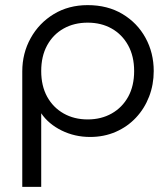

<svg xmlns="http://www.w3.org/2000/svg" viewBox="-20 -520 658 750"><path d="M67 210V-241Q67 -312 99.8 -371Q132.5 -430 190.2 -465Q248 -500 322.5 -500Q400.5 -500 458.5 -465.2Q516.5 -430.5 548.5 -372Q580.5 -313.5 580.5 -242.5Q580.5 -189.5 562.5 -142.8Q544.5 -96 511.2 -60.5Q478 -25 432.2 -5Q386.5 15 332 15Q272 15 220.8 -10.2Q169.5 -35.5 141 -77.5V210ZM322.5 -53.5Q375.5 -53.5 416.5 -76.8Q457.5 -100 480.8 -142.2Q504 -184.5 504 -242.5Q504 -300.5 480.5 -343Q457 -385.5 416.2 -408.5Q375.5 -431.5 322.5 -431.5Q269.5 -431.5 228.5 -408.5Q187.5 -385.5 164.2 -343Q141 -300.5 141 -242.5Q141 -184.5 164.2 -142.2Q187.5 -100 228.5 -76.8Q269.5 -53.5 322.5 -53.5Z"/></svg>

Font: Geologica Cursive ExtraLight
Style: Regular
Weight: 250
Designer: Sindre Bremnes, Frode Helland
Foundry: Monokrom Skriftforlag AS
Version: Version 1.010;gftools[0.9.28]